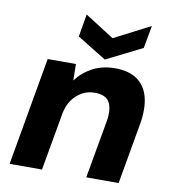

<svg xmlns="http://www.w3.org/2000/svg" viewBox="-82 -804 793 876"><g transform="rotate(10 314.5 -366.0)"><path d="M21 0 109 -501H240L241 -425Q271 -465 316 -489Q361 -513 420 -513Q485 -513 523.5 -485Q562 -457 575 -406Q588 -355 576 -284L526 0H376L424 -270Q433 -326 416 -356.5Q399 -387 347 -387Q316 -387 289.5 -372.5Q263 -358 244 -331.5Q225 -305 218 -266L171 0ZM551 -732 532 -627 366 -544 231 -627 249 -732 384 -646Z"/></g></svg>

Font: DM Sans 17pt Black
Style: Italic
Weight: 900
Italic angle: -10°
Version: Version 4.004;gftools[0.9.30]